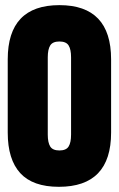

<svg xmlns="http://www.w3.org/2000/svg" viewBox="-20 -720 458 740"><path d="M9.8 -491.2Q9.8 -700.2 209 -700.2Q408.2 -700.2 408.2 -491.2V-209Q408.2 0 207 0Q106.4 0 58.1 -52.7Q9.8 -105.5 9.8 -209ZM164.1 -201.2Q164.1 -170.4 173.6 -155.3Q183.1 -140.1 209 -140.1Q234.9 -140.1 244.4 -155.3Q253.9 -170.4 253.9 -201.2V-499Q253.9 -529.8 244.4 -544.9Q234.9 -560.1 209 -560.1Q183.1 -560.1 173.6 -544.9Q164.1 -529.8 164.1 -499Z"/></svg>

Font: Quaderni
Style: Regular
Weight: 400
Designer: Romain Laurent, Daphné Lejeune, Alexandre D’Hubert
Foundry: ESAD Valence
Version: Version 1.000;FEAKit 1.0